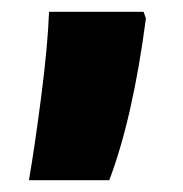

<svg xmlns="http://www.w3.org/2000/svg" viewBox="-20 -166 309 325"><path d="M63 -146Q61 -90 50 -4.5Q39 81 29 139H165Q205 33 227 -135L223 -146Z"/></svg>

Font: Noto Sans Display Condensed Black
Style: Regular
Weight: 900
Width: 3
Designer: Monotype Design team
Foundry: Monotype Imaging Inc.
Version: 1.000